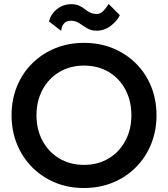

<svg xmlns="http://www.w3.org/2000/svg" viewBox="-20 -928 843 963"><path d="M226 -820Q234 -857 265.5 -882Q297 -907 337 -907Q361 -907 377 -899.5Q393 -892 405 -882.5Q417 -873 431 -865.5Q445 -858 466 -858Q482 -858 496 -871Q510 -884 525 -908L581 -852Q569 -825 537 -799.5Q505 -774 464 -774Q437 -774 416.5 -786.5Q396 -799 377.5 -811.5Q359 -824 336 -824Q316 -824 305.5 -814.5Q295 -805 291 -792.5Q287 -780 287 -773ZM38 -350Q38 -428 65 -494.5Q92 -561 141.5 -610Q191 -659 257 -686Q323 -713 401 -713Q480 -713 546 -686Q612 -659 661.5 -610Q711 -561 738 -494.5Q765 -428 765 -350Q765 -272 738 -205.5Q711 -139 662 -89.5Q613 -40 546.5 -12.5Q480 15 401 15Q322 15 256 -12.5Q190 -40 141 -89.5Q92 -139 65 -205.5Q38 -272 38 -350ZM163 -350Q163 -278 193.5 -221.5Q224 -165 278 -133Q332 -101 401 -101Q471 -101 524.5 -133Q578 -165 608.5 -221.5Q639 -278 639 -350Q639 -422 609 -478.5Q579 -535 525.5 -567Q472 -599 401 -599Q332 -599 278 -567Q224 -535 193.5 -478.5Q163 -422 163 -350Z"/></svg>

Font: Jost* Medium
Style: Regular
Weight: 500
Version: Version 3.7